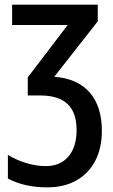

<svg xmlns="http://www.w3.org/2000/svg" viewBox="-20 -560 483 820"><path d="M181.6 240.2Q84.5 240.2 13.7 202.6V101.6Q52.7 125 94.5 137.2Q136.2 149.4 175.8 149.4Q237.3 149.4 272.2 108.4Q307.1 67.4 307.1 -5.4Q307.1 -79.1 268.6 -115.7Q230 -152.3 151.4 -152.3H98.6V-229.5L269 -453.1H31.7V-540H397.5V-468.8L211.9 -232.4Q312 -224.1 363.5 -164.6Q415 -105 415 -1.5Q415 73.2 386.5 127.4Q357.9 181.6 305.7 210.9Q253.4 240.2 181.6 240.2Z"/></svg>

Font: Open Sans
Style: Regular
Weight: 600
Width: 3
Foundry: Ascender Corporation
Version: Version 1.000